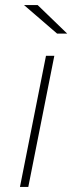

<svg xmlns="http://www.w3.org/2000/svg" viewBox="-20 -740 295 760"><path d="M59 0 162 -519H195L92 0ZM206 -607 75 -720H129L246 -607Z"/></svg>

Font: Montserrat ExtraLight
Style: Italic
Weight: 200
Italic angle: -11.3°
Designer: Julieta Ulanovsky
Foundry: Julieta Ulanovsky
Version: Version 9.000; ttfautohint (v1.8.4.7-5d5b)